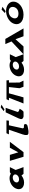

<svg xmlns="http://www.w3.org/2000/svg" viewBox="2460 -3196 889 5850"><g transform="rotate(-90 2905.0 -271.5)"><path d="M88.6 -239C25.5 -108 90.4 17 267.4 17C350.4 17 428.6 -17 480.3 -61H482.3L533 0H738L650.7 -240L737.7 -416H584.7L534.1 -386C501.9 -411 456 -425 396 -425C267 -425 140.3 -348 88.6 -239ZM275.6 -239C293.8 -293 355.2 -328 417.2 -328C479.2 -328 522.8 -293 513.6 -239C503.7 -181 442.8 -136 368.8 -136C291.8 -136 255.7 -181 275.6 -239Z M1110.7 -416H928.7L1053 0H1194L1508.7 -416H1326.7L1188.2 -158Z M1736.1 -445H1877.1L1726.3 -2H1731.3C1717.5 10 1704.4 102 1724.4 128C1761.1 176 1897.3 142 1967.4 128C2006.6 120 2040.2 110 2048 72C2068.5 -23 1934.1 32 1928 0C1925.5 -10 1922.6 -17 1918.5 -23L2012.1 -445H2153.1L2160.6 -520H1770.6ZM1772.2 -1C1762 0 1752 0 1742.3 -2Z M2561.5 -696 2640.8 -672 2495.9 -581 2443.1 -602ZM2242.5 -193 2242.4 -192C2237.8 -182 2233.5 -173 2229.1 -164L2221.5 -147C2185.3 -61 2194.7 -31 2260.5 -3C2280.2 5 2327 0 2426 0C2466.5 -23 2514.6 -115 2514.6 -115C2509.1 -125 2448.8 -136 2441.2 -145C2428.5 -160 2415 -170 2420.3 -185L2544.2 -544H2407.2Z M2986.1 -445H3177.1L3141.7 -122L3186.2 -1H3373.2L3314.7 -122L3311.9 -444H3385.9L3380.4 -519H3311.4H3185.4H3006.4H2880.4H2806.4L2771.9 -444H2850.9L2676.2 -1H2863.2Z M3527.6 -239C3464.5 -108 3529.4 17 3706.4 17C3789.4 17 3867.6 -17 3919.3 -61H3921.3L3972 0H4177L4089.7 -240L4176.7 -416H4023.7L3973.1 -386C3940.9 -411 3895 -425 3835 -425C3706 -425 3579.3 -348 3527.6 -239ZM3714.6 -239C3732.8 -293 3794.2 -328 3856.2 -328C3918.2 -328 3961.8 -293 3952.6 -239C3942.7 -181 3881.8 -136 3807.8 -136C3730.8 -136 3694.7 -181 3714.6 -239Z M4964 0 4642.8 -554H4486.8L4567 -366L4175 0H4414L4634.3 -244L4725 0Z M5431.8 -567 5490.5 -546 5623.2 -642 5536.2 -668ZM5117.8 -319C5042 -157 5139 0 5383 0C5619 0 5788 -157 5779.8 -319C5773.6 -448 5646.4 -532 5494.4 -532C5343.4 -532 5178.6 -448 5117.8 -319ZM5279.8 -319C5303.5 -389 5374 -451 5477 -451C5582 -451 5623.5 -389 5618.8 -319C5612.9 -241 5549.6 -154 5414.6 -154C5276.6 -154 5252.9 -241 5279.8 -319Z"/></g></svg>

Font: Hussar Milosc
Style: Obl
Weight: 700
Foundry: Cannot Into Space Fonts
Version: Version 1.02